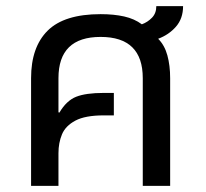

<svg xmlns="http://www.w3.org/2000/svg" viewBox="-20 -604 668 624"><path d="M81 0V-350Q81 -451 135 -504.5Q189 -558 307 -558Q350 -558 383.5 -550.5Q417 -543 441 -525Q460 -532 474 -546.5Q488 -561 488 -584H575Q575 -544 552 -517.5Q529 -491 494 -478Q515 -457 524 -424Q533 -391 533 -350V0H444V-350Q444 -484 307 -484Q170 -484 170 -350V-239L173 -238Q196 -277 227.5 -289.5Q259 -302 317 -302H350V-229H317Q257 -229 225 -212Q193 -195 181.5 -167.5Q170 -140 170 -106V0Z"/></svg>

Font: Go Noto Current
Style: Regular
Weight: 400
Designer: Monotype Design Team
Foundry: Monotype Imaging Inc.
Version: Version 2.007; ttfautohint (v1.8) -l 8 -r 50 -G 200 -x 14 -D